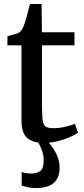

<svg xmlns="http://www.w3.org/2000/svg" viewBox="-20 -720 430 981"><path d="M203 10.4Q148.7 10.4 119.2 -14.8Q89.7 -40 89.7 -105.3V-488.4H18V-534.9Q28 -537.7 40.1 -540.8Q52.1 -543.8 62.6 -547.1Q73 -550.4 77.9 -554Q83.8 -558.5 87.9 -563.4Q92 -568.3 95.5 -574.9Q99.1 -581.6 102.5 -591.1Q107.3 -603.4 113.3 -624.9Q119.2 -646.4 124.8 -667.4Q130.4 -688.4 133.2 -699.6H192.4L194.2 -555.3H360.5V-488.4H194.6V-182.2Q194.6 -127.7 198.7 -103Q202.8 -78.3 215.6 -71.7Q228.4 -65.1 254 -65.1Q282.5 -65.1 314.6 -72.6Q346.7 -80.1 362.9 -87.4L378.3 -42.3Q362.8 -30.4 334.7 -18.3Q306.5 -6.2 272 2.1Q237.5 10.4 203 10.4ZM164.2 241.2Q145.1 241.2 124.6 237.1Q104.1 232.9 90.7 227.8L90.9 159.1Q101.4 162.6 115.3 164.6Q129.2 166.7 136.3 166.7Q167.1 166.7 185.2 154.4Q203.3 142 203.3 96.4Q203.3 76.3 196.9 56.4Q190.6 36.6 182.5 21.2Q174.5 5.8 169.7 -0.9L200.9 -6.1L219.6 -0.9Q230.3 8.6 245.9 29.6Q261.4 50.5 273.3 79.1Q285.1 107.7 284.5 139.9Q283.9 176.3 268.7 198.7Q253.5 221.1 226.7 231.1Q199.9 241.2 164.2 241.2Z"/></svg>

Font: Merriweather Light
Style: Regular
Weight: 300
Version: Version 2.100